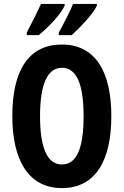

<svg xmlns="http://www.w3.org/2000/svg" viewBox="-20 -953 633 983"><path d="M476 -924V-933H354C344 -906 314 -847 281 -786V-773H347C390 -812 458 -883 476 -924ZM311 -924V-933H190C178 -906 150 -849 117 -786V-773H178C232 -817 292 -881 311 -924ZM550 -358C550 -585 469 -725 297 -725C131 -725 43 -599 43 -359C43 -133 126 10 297 10C469 10 550 -131 550 -358ZM185 -358C185 -522 223 -606 297 -606C371 -606 408 -525 408 -358C408 -190 371 -111 297 -111C223 -111 185 -194 185 -358Z"/></svg>

Font: Noto Sans Georgian ExtraCondensed Bold
Style: Regular
Weight: 700
Width: 2
Designer: Monotype Design Team, Akaki Razmadze
Foundry: Google LLC
Version: Version 2.005